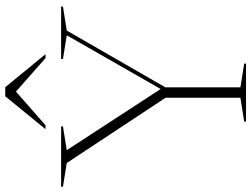

<svg xmlns="http://www.w3.org/2000/svg" viewBox="-139 -825 958 732"><g transform="rotate(-90 340.0 -459.0)"><path d="M84.5 -683.5 -6 -698V-705H224V-698L133.5 -683.5L371.5 -318L362 -317.5L571.5 -683.5L481 -698V-705H681V-698L589.5 -683.5L373 -307.5V-21.5L463.5 -7V0H242.5V-7L333.5 -21.5V-306.5ZM345 -887.5H368.5L228.5 -764.5H213.5L339 -918H373.5L499.5 -764.5H484.5Z"/></g></svg>

Font: Newsreader 60pt ExtraLight
Style: Regular
Weight: 250
Designer: Hugues Gentile
Foundry: Production Type
Version: Version 1.003